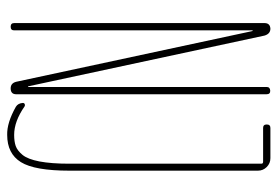

<svg xmlns="http://www.w3.org/2000/svg" viewBox="-140 -630 780 540"><g transform="rotate(90 250.0 -360.0)"><path d="M280.3 -14.6Q270.5 -20.5 269.5 -34.2Q269.5 -38.1 272.9 -39.6Q276.4 -41 279.3 -39.1Q321.3 -9.8 359.4 -9.8Q377.9 -9.8 390.6 -14.2Q403.3 -18.6 415.5 -33.2Q427.7 -47.9 434.1 -81.1Q440.4 -114.3 440.4 -165V-705.1Q440.4 -710 434.6 -710H339.8Q330.1 -710 330.1 -720.2Q330.1 -730.5 339.8 -730.5H424.8Q439.5 -730.5 449.7 -720.2Q460 -710 460 -695.3V-165Q460 -67.4 436 -28.8Q412.1 9.8 359.4 9.8Q325.2 10.7 280.3 -14.6ZM44.9 -9.8V-713.9Q44.9 -729.5 60.5 -730.5Q75.2 -730.5 80.1 -713.9L222.7 -49.8Q222.7 -48.8 223.6 -48.8Q224.6 -48.8 224.6 -49.8V-719.7Q224.6 -729.5 234.9 -730Q245.1 -730.5 245.1 -719.7V-15.6Q245.1 0 228.5 0Q213.9 0 210 -15.6L67.4 -679.7Q67.4 -680.7 66.4 -680.7Q65.4 -680.7 65.4 -679.7V-9.8Q65.4 0 55.2 0Q44.9 0 44.9 -9.8Z"/></g></svg>

Font: Rounded-X Mgen+ 2m thin
Style: Regular
Weight: 100
Designer: [Source Han Sans]
Ryoko NISHIZUKA  (kana & ideographs); Paul D. Hunt (Latin, Greek & Cyrillic); Wenlong ZHANG  (bopomofo
Version: Version 1.059.20150602